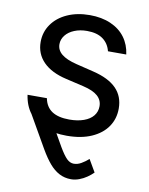

<svg xmlns="http://www.w3.org/2000/svg" viewBox="-83 -598 663 857"><g transform="rotate(10 248.0 -169.0)"><path d="M160.2 -61.5Q210.3 29 231.2 64.6Q252.1 100.1 266.7 114.3Q281.4 128.5 298.3 128.5Q315.3 128.5 331.8 119Q348.4 109.5 364.6 95.3L397.1 151.2Q385.4 163 369.5 174Q353.6 185.1 334.9 192Q316.3 198.9 298.3 198.9Q268.6 198.9 244.5 186.1Q220.3 173.3 199.8 149.2Q179.2 125 157.5 87.7L57.3 -87L123.6 -126.4Q132.9 -109.1 160.2 -61.5ZM254.8 -465.5Q222.7 -465.5 197.3 -455.1Q172 -444.8 157.5 -426.5Q143 -408.1 143 -386Q143 -359.5 165.1 -341.2Q187.2 -322.9 233.4 -311.5L312.8 -292.1Q384 -274.9 418.9 -239.3Q453.7 -203.7 453.7 -148.5Q453.7 -102.2 429.2 -66.3Q404.7 -30.4 357.9 -9.7Q311.1 11 245.9 11Q186.8 11 143.5 -6.2Q100.1 -23.5 74.6 -57Q49 -90.5 42.1 -138.8H129.8Q137.1 -100.1 165.6 -81.1Q194.1 -62.2 244.5 -62.2Q281.8 -62.2 309.7 -72.2Q337.7 -82.2 352.6 -100.7Q367.4 -119.1 367.4 -143.6Q367.4 -172 346.2 -190.6Q324.9 -209.3 280.4 -219.6L200.3 -238.3Q131.2 -254.1 95 -290.9Q58.7 -327.7 58.7 -381.2Q58.7 -426.1 83.6 -461.7Q108.4 -497.2 153 -517.3Q197.5 -537.3 254.8 -537.3Q308.7 -537.3 349.8 -519.3Q390.9 -501.4 415.1 -468.6Q439.2 -435.8 444.8 -392.3H361.9Q353.2 -426.8 326.7 -446.1Q300.1 -465.5 254.8 -465.5Z"/></g></svg>

Font: Pretendard Variable
Style: Regular
Weight: 400
Designer: Base glyphs from Inter by Rasmus Andersson; Hangul glyphs from Noto Sans CJK(Source Han Sans) by Jang Soo-young and Kang
Foundry: Kil Hyung-jin
Version: Version 1.100;FEAKit 1.0